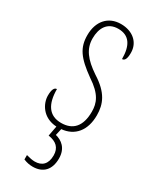

<svg xmlns="http://www.w3.org/2000/svg" viewBox="-197 -596 709 873"><g transform="rotate(30 157.5 -159.5)"><path d="M139 222C194 222 225 189 225 130C225 76 192 52 159 44L167 9C235 3 276 -47 276 -126C276 -185 256 -234 178 -283C114 -326 84 -365 84 -420C84 -473 107 -516 164 -516C221 -516 247 -478 247 -405C262 -405 268 -421 268 -450C268 -504 226 -541 164 -541C97 -541 56 -493 56 -421C56 -355 83 -317 164 -259C234 -213 248 -174 248 -129C248 -52 213 -15 152 -15C88 -15 59 -60 59 -139C46 -139 38 -125 38 -93C38 -52 68 6 142 10L132 63C174 69 197 90 197 130C197 176 173 197 136 197C124 197 108 194 91 189V212C108 219 123 222 139 222Z"/></g></svg>

Font: Noto Serif Lao ExtraCondensed Thin
Style: Regular
Weight: 100
Width: 2
Designer: Monotype Design Team
Foundry: Monotype Imaging Inc.
Version: Version 2.003